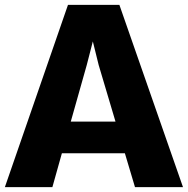

<svg xmlns="http://www.w3.org/2000/svg" viewBox="-29 -768 771 788"><path d="M186 0H-9L250 -748H461L722 0H525L483.5 -139H225ZM327 -501 261.5 -269H445L376 -501L352 -598Z"/></svg>

Font: Merriweather Sans Black
Style: Regular
Weight: 900
Designer: Eben Sorkin
Foundry: Eben Sorkin
Version: Version 1.008; ttfautohint (v1.7.19-72a1) -l 8 -r 50 -G 200 